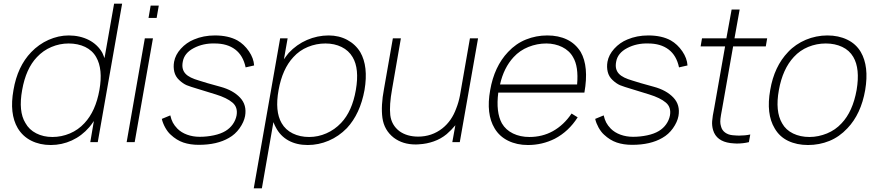

<svg xmlns="http://www.w3.org/2000/svg" viewBox="-20 -770 4737 1040"><path d="M641.5 -750 509.5 0H469L488.5 -114.5Q480.5 -103 474.5 -94.8Q468.5 -86.5 463.5 -81Q423 -34 369 -9.2Q315 15.5 255 15.5Q196 15.5 149.5 -7.8Q103 -31 76 -76Q30 -154.5 53 -282.5Q74.5 -410 149 -487.5Q169 -508.5 193 -525.5Q217 -542.5 243 -554Q269 -565.5 296.5 -571.8Q324 -578 352 -578Q382 -578 409.8 -571.8Q437.5 -565.5 461 -553.5Q484.5 -541.5 503.2 -523.8Q522 -506 534.5 -483.5Q538 -475.5 540.8 -468.5Q543.5 -461.5 546 -455L598 -750ZM518.5 -282.5Q538.5 -395.5 501 -460.5Q491 -478.5 475.8 -492.5Q460.5 -506.5 441.2 -515.8Q422 -525 399.2 -529.8Q376.5 -534.5 352 -534.5Q303.5 -534.5 258.5 -515.5Q213.5 -496.5 180 -460.5Q120.5 -398.5 100 -282.5Q79 -166.5 117.5 -104Q137.5 -67.5 176.2 -47.8Q215 -28 263.5 -28Q313 -28 358.5 -47.2Q404 -66.5 437.5 -103Q498 -167.5 518.5 -282.5Z M840 -739.5 828.5 -673H784.5L796 -739.5ZM808.5 -562.5 709.5 0H666L764.5 -562.5Z M1310.5 -405Q1297 -469.5 1254 -502Q1211 -534.5 1144 -534.5Q1081 -536.5 1029.5 -509.5Q978 -482.5 970 -435.5Q966 -414.5 969.8 -398.8Q973.5 -383 984.5 -371Q995.5 -359 1014 -350Q1032.5 -341 1058.5 -333.5Q1074.5 -328 1103 -319.8Q1131.5 -311.5 1174 -300Q1242.5 -281.5 1280.5 -241Q1318 -201 1307.5 -141.5Q1301.5 -109 1277.5 -75Q1254 -42 1220 -23Q1156 14.5 1056.5 14.5Q1010 14.5 973.2 2Q936.5 -10.5 904.5 -40.5Q896 -48 888.5 -58Q881 -68 874.8 -79.2Q868.5 -90.5 863.8 -102.5Q859 -114.5 856.5 -126L902.5 -145Q907.5 -122.5 916.2 -106Q925 -89.5 941 -73Q962 -52 993.5 -40.5Q1025 -29 1061.5 -29Q1100.5 -29 1138.2 -37Q1176 -45 1201.5 -60.5Q1225.5 -75 1241 -97Q1256.5 -119 1261.5 -145Q1269 -189.5 1239 -214.5Q1209 -240 1149 -258.5Q1128.5 -265 1051.5 -288.5Q1032 -294 1017 -299.2Q1002 -304.5 991 -308.5Q970.5 -317.5 950.5 -336.5Q930.5 -355 924.2 -381Q918 -407 923 -435.5Q930 -473.5 959.5 -506Q990 -539.5 1030.5 -556Q1082 -578 1144 -578Q1217 -578 1266 -551Q1302 -530.5 1328.5 -492Q1354 -454.5 1356.5 -415.5Z M1954.5 -282.5Q1931 -153.5 1859 -76Q1815 -31 1760.2 -7.8Q1705.5 15.5 1646.5 15.5Q1586.5 15.5 1542 -9.2Q1497.5 -34 1473.5 -81Q1471 -85 1467.8 -92Q1464.5 -99 1461 -108.5L1398.5 250H1354.5L1497.5 -562.5H1538L1518 -449Q1525 -459.5 1531.8 -468Q1538.5 -476.5 1544 -483.5Q1565 -506 1590 -523.8Q1615 -541.5 1642.8 -553.5Q1670.5 -565.5 1700.2 -571.8Q1730 -578 1760 -578Q1816 -578 1860.8 -554Q1905.5 -530 1931.5 -487.5Q1976 -410.5 1954.5 -282.5ZM1907.5 -282.5Q1927.5 -398 1890 -460.5Q1869 -496.5 1830.2 -515.5Q1791.5 -534.5 1743 -534.5Q1693.5 -534.5 1647.8 -515.8Q1602 -497 1569 -460.5Q1509.5 -396.5 1489 -282.5Q1468 -167.5 1505.5 -103Q1526.5 -66.5 1565.8 -47.2Q1605 -28 1654.5 -28Q1703 -28 1748 -47.8Q1793 -67.5 1827.5 -104Q1887.5 -167 1907.5 -282.5Z M2569.5 -562.5 2470.5 0H2430L2446.5 -91.5Q2425.5 -66 2399.5 -43.5Q2368 -17.5 2329.2 -4Q2290.5 9.5 2251.5 11.5Q2248 12 2243 12.2Q2238 12.5 2231 12.5Q2161.5 12.5 2113 -24Q2061 -64.5 2051.5 -131Q2042.5 -197 2060 -288.5L2108 -562.5H2151.5L2104 -288.5Q2088 -200 2094 -146.5Q2100.5 -92.5 2143.5 -59.5Q2184.5 -30 2245.5 -30Q2281.5 -30 2314.8 -41.2Q2348 -52.5 2376.5 -75Q2427 -115 2451.5 -183.5Q2464 -214.5 2471.5 -253L2525.5 -562.5Z M3076 -155 3109 -134.5Q3060.5 -58 2985 -18.5Q2917 15.5 2839.5 15.5Q2779.5 15.5 2732.2 -7.8Q2685 -31 2659 -75Q2612 -153 2635 -281Q2657 -409.5 2732 -488.5Q2774.5 -534 2829.2 -556Q2884 -578 2944.5 -578Q3005 -578 3051 -556Q3097 -534 3125.5 -488.5Q3170.5 -410 3145.5 -268.5H2679Q2665.5 -162.5 2698.5 -102Q2719.5 -66 2758.8 -47Q2798 -28 2847.5 -28Q2917.5 -28 2974.5 -59.5Q3034 -92.5 3076 -155ZM2688.5 -312.5H3106Q3114.5 -410 3084 -460.5Q3074 -478.5 3059 -492.2Q3044 -506 3025.2 -515.2Q3006.5 -524.5 2984.5 -529.5Q2962.5 -534.5 2939.5 -534.5Q2889.5 -534.5 2842.5 -515.8Q2795.5 -497 2762 -460.5Q2708.5 -402.5 2688.5 -312.5Z M3658 -405Q3644.5 -469.5 3601.5 -502Q3558.5 -534.5 3491.5 -534.5Q3428.5 -536.5 3377 -509.5Q3325.5 -482.5 3317.5 -435.5Q3313.5 -414.5 3317.2 -398.8Q3321 -383 3332 -371Q3343 -359 3361.5 -350Q3380 -341 3406 -333.5Q3422 -328 3450.5 -319.8Q3479 -311.5 3521.5 -300Q3590 -281.5 3628 -241Q3665.5 -201 3655 -141.5Q3649 -109 3625 -75Q3601.5 -42 3567.5 -23Q3503.5 14.5 3404 14.5Q3357.5 14.5 3320.8 2Q3284 -10.5 3252 -40.5Q3243.5 -48 3236 -58Q3228.5 -68 3222.2 -79.2Q3216 -90.5 3211.2 -102.5Q3206.5 -114.5 3204 -126L3250 -145Q3255 -122.5 3263.8 -106Q3272.5 -89.5 3288.5 -73Q3309.5 -52 3341 -40.5Q3372.5 -29 3409 -29Q3448 -29 3485.8 -37Q3523.5 -45 3549 -60.5Q3573 -75 3588.5 -97Q3604 -119 3609 -145Q3616.5 -189.5 3586.5 -214.5Q3556.5 -240 3496.5 -258.5Q3476 -265 3399 -288.5Q3379.5 -294 3364.5 -299.2Q3349.5 -304.5 3338.5 -308.5Q3318 -317.5 3298 -336.5Q3278 -355 3271.8 -381Q3265.5 -407 3270.5 -435.5Q3277.5 -473.5 3307 -506Q3337.5 -539.5 3378 -556Q3429.5 -578 3491.5 -578Q3564.5 -578 3613.5 -551Q3649.5 -530.5 3676 -492Q3701.5 -454.5 3704 -415.5Z M3892.5 -186.5 3885.5 -148Q3881.5 -125 3881.5 -111.5Q3881.5 -98 3885.5 -85.5Q3890.5 -64.5 3907.8 -52Q3925 -39.5 3949 -37.5Q3960.5 -36.5 3969.2 -36Q3978 -35.5 3983.5 -35.5Q4016 -35.5 4044 -41.5L4036.5 0Q4005 7.5 3971 7.5Q3965.5 7.5 3956.8 6.8Q3948 6 3936.5 5Q3860.5 -5 3842.5 -65.5Q3839 -77.5 3837.8 -89.5Q3836.5 -101.5 3837.5 -114Q3838.5 -126.5 3841.2 -144.5Q3844 -162.5 3849 -186.5L3907.5 -518.5H3775L3782.5 -562.5H3914.5L3943 -718.5H3986.5L3958.5 -562.5H4135.5L4128 -518.5H3951Z M4176 -75Q4129 -153 4152 -282.5Q4173.5 -410 4249 -488.5Q4268.5 -509.5 4293 -526.2Q4317.5 -543 4344.8 -554.5Q4372 -566 4401.8 -572Q4431.5 -578 4461.5 -578Q4522 -578 4569.2 -555.2Q4616.5 -532.5 4642.5 -488.5Q4688 -410.5 4666.5 -282.5Q4644 -152.5 4570 -75Q4526.5 -28.5 4472.2 -6.5Q4418 15.5 4356.5 15.5Q4296 15.5 4249 -7Q4202 -29.5 4176 -75ZM4602 -461.5Q4581 -497.5 4541.8 -516Q4502.5 -534.5 4453 -534.5Q4403.5 -534.5 4358.2 -516Q4313 -497.5 4280 -461.5Q4219.5 -396.5 4199 -282.5Q4178 -167.5 4216.5 -102Q4236.5 -66 4275.8 -47Q4315 -28 4364.5 -28Q4389 -28 4413 -33Q4437 -38 4459.5 -47.2Q4482 -56.5 4502 -70.2Q4522 -84 4538.5 -102Q4599 -165.5 4620 -282.5Q4639.5 -398 4602 -461.5Z"/></svg>

Font: Russisch Sans ExtraLight
Style: Italic
Weight: 200
Width: 4
Italic angle: -10°
Designer: Michael Sharanda (font) & Cristiano Sobral (main changes)
Foundry: Michael Sharanda
Version: Version 2.00;September 8, 2020;FontCreator 13.0.0.2681 64-bi